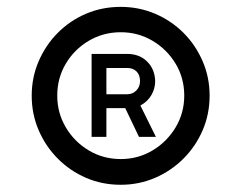

<svg xmlns="http://www.w3.org/2000/svg" viewBox="-20 -802 685 545"><path d="M322.5 -277.5Q270 -277.5 224.2 -297.2Q178.5 -317 144 -351.8Q109.5 -386.5 89.8 -432.2Q70 -478 70 -530.5Q70 -582.5 89.8 -628.2Q109.5 -674 144 -708.8Q178.5 -743.5 224.2 -763Q270 -782.5 322.5 -782.5Q374.5 -782.5 420.2 -763Q466 -743.5 500.8 -708.8Q535.5 -674 555.2 -628.2Q575 -582.5 575 -530.5Q575 -478 555.2 -432.2Q535.5 -386.5 500.8 -351.8Q466 -317 420.2 -297.2Q374.5 -277.5 322.5 -277.5ZM323 -350.5Q372 -350.5 413 -375Q454 -399.5 478.5 -440.5Q503 -481.5 503 -530.5Q503 -580.5 478.5 -621.2Q454 -662 413 -686.2Q372 -710.5 323 -710.5Q273 -710.5 232 -686.2Q191 -662 166.8 -621.2Q142.5 -580.5 142.5 -530.5Q142.5 -481.5 166.8 -440.5Q191 -399.5 232 -375Q273 -350.5 323 -350.5ZM240 -413.5V-649H340.5Q376 -649 397.8 -627.2Q419.5 -605.5 420.5 -571.5Q420.5 -551 409.8 -532.2Q399 -513.5 378.5 -502.5L422.5 -413.5H374.5L335.5 -495H282V-413.5ZM282 -534.5H341.5Q356.5 -534.5 367 -545.2Q377.5 -556 377.5 -571.5Q377.5 -589.5 367.5 -599.2Q357.5 -609 341.5 -609H282Z"/></svg>

Font: Cns Manrope SemBd
Style: Regular
Weight: 600
Designer: Mikhail Sharanda
Foundry: Mikhail Sharanda
Version: Version 4.504